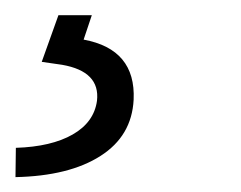

<svg xmlns="http://www.w3.org/2000/svg" viewBox="-57 -20 317 253"><path d="M64 0 53.2 32.2Q122.1 44.9 119.1 111.3Q116.7 159.2 75.4 185.5Q34.2 211.9 -36.6 213.4L-36.1 174.8Q10.7 173.3 38.8 157.2Q66.9 141.1 70.8 112.8Q75.2 74.2 24.9 65.4L-2 61.5L20 0Z"/></svg>

Font: Roboto Light
Style: Italic
Weight: 300
Italic angle: -12°
Designer: Google
Version: Version 2.134; 2016; ttfautohint (v1.6)